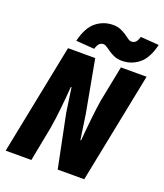

<svg xmlns="http://www.w3.org/2000/svg" viewBox="-154 -959 909 1061"><g transform="rotate(20 300.5 -428.0)"><path d="M6 0 136 -650H296L353 -340L374 -196H378Q380 -222 383.5 -256.5Q387 -291 390.5 -325.5Q394 -360 398 -390Q402 -420 405 -438L447 -650H598L468 0H312L249 -310L228 -454H224Q222 -427 219 -393Q216 -359 212.5 -324.5Q209 -290 204.5 -258Q200 -226 196 -202L157 0ZM439 -686Q413 -686 394 -694Q375 -702 360.5 -712Q346 -722 334.5 -730Q323 -738 313 -738Q301 -738 291 -730Q281 -722 273 -696L165 -704Q185 -787 228.5 -821.5Q272 -856 327 -856Q353 -856 372 -848Q391 -840 405.5 -830Q420 -820 431 -812Q442 -804 453 -804Q465 -804 475 -812Q485 -820 493 -846L601 -838Q581 -755 537.5 -720.5Q494 -686 439 -686Z"/></g></svg>

Font: Source Code Pro Black
Style: Italic
Weight: 900
Italic angle: -11°
Monospace: yes
Designer: Paul D. Hunt, Teo Tuominen
Foundry: Adobe Systems Incorporated
Version: Version 1.050;PS 1.000;hotconv 16.6.51;makeotf.lib2.5.65220